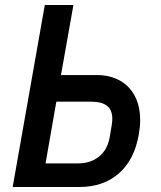

<svg xmlns="http://www.w3.org/2000/svg" viewBox="-20 -745 640 765"><path d="M158.5 -725H272.5L223 -446H364.5Q418 -446 457.2 -424.2Q496.5 -402.5 517.5 -361.8Q538.5 -321 538.5 -266Q538.5 -240.5 533 -209Q515.5 -108 453.5 -54Q391.5 0 297 0H30.5ZM417 -198 425 -245Q427.5 -261 427.5 -271.5Q427.5 -307.5 406 -323.8Q384.5 -340 341.5 -340H204.5L161.5 -94H291Q340.5 -94 374.2 -120.8Q408 -147.5 417 -198Z"/></svg>

Font: JuliaMono SemiBold
Style: Italic
Weight: 600
Italic angle: -9°
Monospace: yes
Designer: cormullion
Foundry: corm
Version: Version 0.056; ttfautohint (v1.8.4)